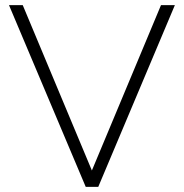

<svg xmlns="http://www.w3.org/2000/svg" viewBox="-20 -730 719 750"><path d="M68.8 -710 338.9 -64 608.9 -710H663.1L363.8 0H314.9L15.1 -710Z"/></svg>

Font: Rawline Light
Style: Regular
Weight: 300
Designer: Matt McInerney, Pablo Impallari, Rodrigo Fuenzalida
Foundry: Matt McInerney, Pablo Impallari, Rodrigo Fuenzalida
Version: Version 4.020;PS 004.020;hotconv 1.0.88;makeotf.lib2.5.64775